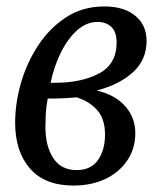

<svg xmlns="http://www.w3.org/2000/svg" viewBox="-20 -566 504 596"><path d="M208 10Q119 10 73 -43Q27 -96 27 -185Q27 -245 45 -308Q63 -371 98.5 -425Q134 -479 185.5 -512.5Q237 -546 304 -546Q365 -546 400 -517Q435 -488 435 -439Q435 -380 392.5 -341.5Q350 -303 280 -285Q337 -272 368.5 -236.5Q400 -201 400 -153Q400 -104 374.5 -67Q349 -30 306 -10Q263 10 208 10ZM283 -498Q249 -498 220 -472.5Q191 -447 169.5 -404Q148 -361 137 -309H150Q233 -309 287.5 -338Q342 -367 342 -434Q342 -467 325.5 -482.5Q309 -498 283 -498ZM218 -38Q262 -38 284 -69Q306 -100 306 -148Q306 -198 280.5 -225.5Q255 -253 217 -264Q198 -262 176 -261Q154 -260 128 -260Q123 -232 122 -211Q121 -190 121 -172Q121 -112 145.5 -75Q170 -38 218 -38Z"/></svg>

Font: Noto Serif Condensed
Style: Italic
Weight: 400
Width: 3
Italic angle: -12°
Designer: Monotype Design Team
Foundry: Monotype Imaging Inc.
Version: Version 2.014; ttfautohint (v1.8.4.7-5d5b)